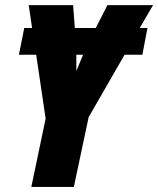

<svg xmlns="http://www.w3.org/2000/svg" viewBox="-20 -734 621 754"><path d="M103 0 159.2 -268.1 122.1 -519H54.2L75.2 -624H106L92.8 -713.9H267.1L273.9 -624H356L401.9 -713.9H581.1L528.8 -624H559.1L539.1 -519H469.2L328.1 -273.9L270 0ZM279.8 -455.1 306.2 -519H279.8Z"/></svg>

Font: Open Sans Condensed ExtraBold
Style: Italic
Weight: 800
Width: 3
Italic angle: -12°
Designer: Monotype Design Team
Foundry: Monotype Imaging Inc.
Version: Version 3.003; ttfautohint (v1.8.4)